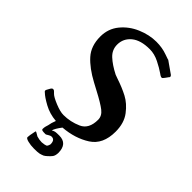

<svg xmlns="http://www.w3.org/2000/svg" viewBox="-260 -784 1024 1024"><g transform="rotate(45 251.5 -272.5)"><path d="M245 -27Q221 4 215 24Q226 18 233.5 16.5Q241 15 263 15Q325 15 325 85Q324 106 316 116.5Q308 127 294 139Q289 144 279 150Q267 155 256.5 157.5Q246 160 216 160Q191 160 170 154.5Q149 149 149 141Q149 129 157 92Q157 88 160 88Q162 88 169.5 92.5Q177 97 184 101Q204 107 222 107Q245 105 252 101.5Q259 98 263 81Q263 48 239 48Q230 48 219.5 55Q209 62 206 62Q188 62 182 60.5Q176 59 175 54Q175 42 177.5 33Q180 24 182 18Q185 -2 195 -27Q145 -31 104 -53.5Q63 -76 47 -92Q36 -99 42 -109Q43 -110 50 -123.5Q57 -137 64 -137H66Q69 -137 71.5 -135.5Q74 -134 77.5 -130.5Q81 -127 86 -122Q98 -110 137 -94Q176 -78 201 -78Q253 -78 301.5 -99.5Q350 -121 350 -191Q350 -220 323 -241Q296 -262 237 -293L194 -316Q123 -354 83.5 -398Q44 -442 44 -513Q44 -572 79.5 -615.5Q115 -659 169 -682Q223 -705 276 -705Q320 -705 357 -691.5Q394 -678 387 -682.5Q380 -687 450 -638Q460 -632 460 -625Q460 -621 456 -618Q453 -615 444.5 -602Q436 -589 430 -589Q425 -589 417 -594L410 -599Q386 -616 350 -634Q314 -652 279 -652Q210 -652 174 -622Q138 -592 138 -546Q138 -507 167.5 -479.5Q197 -452 246 -427L268 -419Q319 -402 358 -381.5Q397 -361 429 -319Q461 -277 461 -212Q461 -116 397 -75Q333 -34 245 -27Z"/></g></svg>

Font: Barrio
Style: Regular
Weight: 400
Designer: Pablo Cosgaya & Sergio Jimenez
Foundry: Pablo Cosgaya & Sergio Jimenez
Version: Version 1.005